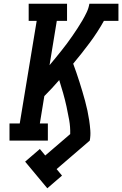

<svg xmlns="http://www.w3.org/2000/svg" viewBox="-20 -755 656 1031"><path d="M234 256 115 113 194 45 223 80 357 -35Q358 -74 351.5 -110.5Q345 -147 337 -183.5Q329 -220 319 -255Q309 -290 298 -325Q279 -303 259 -281.5Q239 -260 218 -239L194 -92H237V0H31V-92H86L177 -643H134V-735H340V-643H285L246 -405Q262 -424 278 -443.5Q294 -463 309.5 -482.5Q325 -502 340 -522Q355 -542 369 -562.5Q383 -583 396.5 -603.5Q410 -624 422.5 -645.5Q435 -667 445.5 -689Q456 -711 460 -735H616V-643H538Q504 -582 461.5 -525Q419 -468 373 -413Q382 -389 390.5 -364Q399 -339 407 -314Q415 -289 422.5 -263.5Q430 -238 437 -212.5Q444 -187 449.5 -161Q455 -135 459 -108.5Q463 -82 465 -54.5Q467 -27 462 0L284 153L313 188Z"/></svg>

Font: Iosevka Curly Slab SmBdExObl
Style: Regular
Weight: 600
Width: 7
Italic angle: -9°
Monospace: yes
Designer: Belleve Invis
Foundry: Belleve Invis
Version: Version 11.1.0; ttfautohint (v1.8.3)